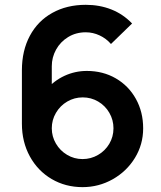

<svg xmlns="http://www.w3.org/2000/svg" viewBox="-20 -754 662 789"><path d="M319.2 15Q249.2 15 192.3 -18.3Q135.4 -51.7 102.7 -111.2Q70 -170.8 70 -245.8V-465Q70 -545.8 102.7 -606.9Q135.3 -667.9 194.9 -701Q254.5 -734.2 332.5 -734.2Q389.2 -734.2 437.4 -715.2Q485.6 -696.2 522.8 -657.5L436 -573.2Q416.7 -595.7 389.3 -608.5Q361.9 -621.3 332.5 -621.3Q292.1 -621.3 260.1 -601.8Q228.2 -582.2 210.5 -550.3Q192.8 -518.3 192.8 -481.7V-362.2L171 -386.2Q201.8 -422.4 245.2 -442.5Q288.7 -462.5 336.7 -462.5Q403.3 -462.5 456 -431.9Q508.8 -401.2 538.5 -347.5Q568.3 -293.8 568.3 -226.7Q568.3 -160.4 534.4 -105Q500.4 -49.6 443.1 -17.3Q385.8 15 319.2 15ZM319.2 -100.3Q353.6 -100.3 382.8 -117.3Q412.1 -134.2 429.2 -163.2Q446.3 -192.2 446.3 -226.7Q446.3 -261.1 429.4 -290.3Q412.5 -319.6 383.5 -336.7Q354.4 -353.8 320 -353.8Q285.6 -353.8 256.3 -336.7Q227.1 -319.6 210 -290.3Q192.8 -261.1 192.8 -226.7Q192.8 -193.1 209.8 -164Q226.7 -135 255.7 -117.7Q284.8 -100.3 319.2 -100.3Z"/></svg>

Font: Hauora
Style: Regular
Weight: 400
Designer: Wayne Shih
Foundry: WCYS
Version: Version 1.001